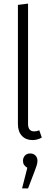

<svg xmlns="http://www.w3.org/2000/svg" viewBox="-20 -763 275 1061"><path d="M79 -77V-736L135 -743V-79Q135 -37 169 -37Q183 -37 197 -43L211 -3Q188 11 159 11Q123 11 101 -12.5Q79 -36 79 -77ZM187 126Q187 138 182 153.5Q177 169 168 192L135 278H102L131 164Q107 151 107 126Q107 108 118 96.5Q129 85 147 85Q165 85 176 96.5Q187 108 187 126Z"/></svg>

Font: Fira Sans Extra Condensed Light
Style: Regular
Weight: 300
Width: 1
Designer: Carrois Corporate & Edenspiekermann AG
Foundry: Carrois Corporate GbR & Edenspiekermann AG
Version: Version 4.203